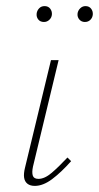

<svg xmlns="http://www.w3.org/2000/svg" viewBox="-20 -605 324 629"><path d="M94 4Q79 4 70 -3Q61 -10 59 -23Q57 -36 62 -56L147 -408H172L88 -59Q84 -40 87.5 -29.5Q91 -19 106 -19Q126 -19 149 -38.5Q172 -58 201 -89L213 -77Q180 -40 150.5 -18Q121 4 94 4ZM124 -533Q112 -533 105.5 -541Q99 -549 100 -560Q101 -570 108 -577.5Q115 -585 126 -585Q138 -585 144.5 -576.5Q151 -568 150 -557Q149 -547 141.5 -540Q134 -533 124 -533ZM258 -533Q247 -533 240 -541Q233 -549 234 -560Q235 -570 242.5 -577.5Q250 -585 260 -585Q272 -585 278.5 -576.5Q285 -568 284 -557Q283 -547 276 -540Q269 -533 258 -533Z"/></svg>

Font: Ysabeau Infant Thin
Style: Italic
Weight: 250
Italic angle: -12°
Designer: Christian Thalmann (Catharsis Fonts)
Version: Version 2.001;gftools[0.9.30]; featfreeze: ss01,ss02,lnum